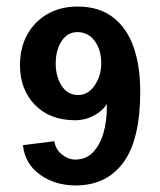

<svg xmlns="http://www.w3.org/2000/svg" viewBox="-20 -558 487 586"><path d="M408 -279Q408 -357 387.5 -415Q367 -473 324.5 -505.5Q282 -538 217 -538Q164 -538 124.5 -515Q85 -492 63 -452Q41 -412 41 -359Q41 -285 86.5 -238Q132 -191 210 -191Q240 -191 267 -205.5Q294 -220 306 -241V-229Q306 -189 296 -153Q286 -117 264.5 -94Q243 -71 210 -71Q188 -71 168.5 -87Q149 -103 146 -127L50 -115Q56 -58 102 -25Q148 8 211 8Q305 8 356.5 -62Q408 -132 408 -279ZM289 -364Q289 -327 269 -297.5Q249 -268 219 -268Q186 -268 168 -296.5Q150 -325 150 -364Q150 -405 168 -432.5Q186 -460 216 -460Q249 -460 269 -433Q289 -406 289 -364Z"/></svg>

Font: Lisu Bosa ExtraBold
Style: Regular
Weight: 800
Designer: David Morse, Annie Olsen, Victor Gaultney, Frank Grießhammer (Latin)
Foundry: SIL International
Version: Version 2.000